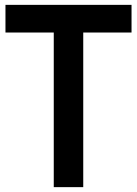

<svg xmlns="http://www.w3.org/2000/svg" viewBox="-20 -770 564 790"><path d="M521.2 -750V-636.2H322.5V0H201.2V-636.2H2.5V-750Z"/></svg>

Font: Now Alt Medium
Style: Regular
Weight: 500
Designer: Alfredo Marco Pradil
Foundry: Alfredo Marco Pradil
Version: Version 1.002;PS 001.002;hotconv 1.0.88;makeotf.lib2.5.64775